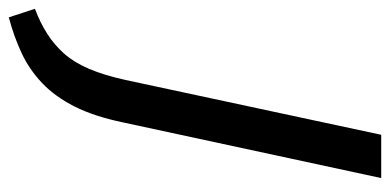

<svg xmlns="http://www.w3.org/2000/svg" viewBox="-326 -448 909 448"><g transform="rotate(90 129.0 -223.5)"><path d="M91 -61 219 -658H320L190 -55Q176 12 153 57.5Q130 103 98.5 133Q67 163 28.5 181Q-10 199 -55 211L-75 150Q-43 138 -17 121.5Q9 105 29.5 82Q50 59 65 24Q80 -11 91 -61Z"/></g></svg>

Font: Ysabeau SemiBold
Style: Italic
Weight: 600
Italic angle: -12°
Designer: Christian Thalmann (Catharsis Fonts)
Version: Version 2.002